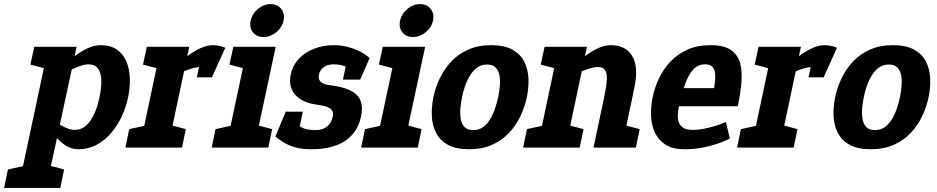

<svg xmlns="http://www.w3.org/2000/svg" viewBox="-101 -732 4644 952"><path d="M279 -500 128 200H-10L139 -500ZM161.7 -336.7 151.7 -340Q151.7 -340 166.5 -357Q181.3 -374 206.5 -399Q231.7 -424 263.3 -449Q295 -474 329.8 -491Q364.7 -508 397.7 -508L337 -413Q317 -413 287.5 -401.5Q258 -390 229.2 -374.8Q200.3 -359.7 181 -348.2Q161.7 -336.7 161.7 -336.7ZM125 -163.3Q125 -163.3 139.5 -151.8Q154 -140.3 176.5 -125.7Q199 -111 223.7 -99.5Q248.3 -88 268.3 -88L287.7 8Q254.7 8 227 -9Q199.3 -26 178.5 -51Q157.7 -76 143 -101Q128.3 -126 121 -143Q113.7 -160 113.7 -160ZM268.3 -88Q297.7 -88 318.7 -103.8Q339.7 -119.7 354.5 -145Q369.3 -170.3 378.5 -198.3Q387.7 -226.3 392.3 -250Q397.7 -274.3 400.3 -302.5Q403 -330.7 399 -356Q395 -381.3 380.7 -397.2Q366.3 -413 337 -413L397.7 -508Q447.3 -508 478.7 -486Q510 -464 525.7 -427Q541.3 -390 542.8 -344Q544.3 -298 534.3 -250Q524.3 -202 503.2 -156Q482 -110 450.5 -73Q419 -36 378.2 -14Q337.3 8 287.7 8ZM125.7 -391.7 49.7 -411.7 69 -500H149ZM-80.7 200 -61.7 108.3 44 85 -0.7 200ZM118 200 116.7 81.7 217 108.3 198 200Z M891.7 -399.7 955 -508ZM697.3 -500H837.3L731.3 0H591.3ZM954.7 -381.3Q939.3 -390.7 924.3 -395.2Q909.3 -399.7 891.7 -399.7L955 -508Q971 -508 987.5 -504.3Q1004 -500.7 1016 -495.3ZM720 -336.7 710 -340Q710 -340 724.8 -357Q739.7 -374 764.8 -399Q790 -424 821.7 -449Q853.3 -474 888.2 -491Q923 -508 956 -508L892.7 -399.7Q872.7 -399.7 843.5 -390.2Q814.3 -380.7 786.2 -368.2Q758 -355.7 739 -346.2Q720 -336.7 720 -336.7ZM684 -391.7 608 -411.7 627.3 -500H707.3ZM520.7 0 539.7 -91.7 645.3 -115 600.7 0ZM721.3 0 720 -118.3 820.3 -91.7 801.3 0ZM875 -348.7 904.7 -488.7 1016 -495.3 950 -348.7Z M1019.3 0 1126 -500H1266L1159.3 0ZM1206 -548.3Q1171.7 -548.3 1153 -572Q1134.3 -595.7 1141.7 -630Q1149 -663.7 1177.8 -687.7Q1206.7 -711.7 1241 -711.7Q1274.7 -711.7 1293.5 -687.7Q1312.3 -663.7 1305 -630Q1297.7 -595.7 1268.7 -572Q1239.7 -548.3 1206 -548.3ZM1112.7 -391.7 1036.7 -411.7 1056 -500H1136ZM948.7 0 967.7 -91.7 1073.3 -115 1028.7 0ZM1149.3 0 1148 -118.3 1248.3 -91.7 1229.3 0Z M1443 8 1463.7 -87Q1499.3 -87 1521 -105Q1542.7 -123 1548.7 -153Q1554.7 -179.7 1537.3 -193Q1520 -206.3 1476.7 -212L1531 -310Q1629 -299 1666.8 -262.5Q1704.7 -226 1688.7 -153Q1672.7 -76 1610.8 -34Q1549 8 1443 8ZM1553 -508 1552.3 -413Q1524.7 -413 1505 -399.3Q1485.3 -385.7 1480.7 -362.7Q1470.3 -318 1531 -310L1476.7 -212Q1400.7 -221 1364.2 -260.7Q1327.7 -300.3 1340.7 -362.7Q1350.3 -408.3 1381.2 -440.8Q1412 -473.3 1457.3 -490.7Q1502.7 -508 1553 -508ZM1264.3 -55 1343.7 -139Q1366.7 -116 1391.7 -101.5Q1416.7 -87 1463.7 -87L1443 8Q1392.7 8 1357.8 -3Q1323 -14 1300.7 -29Q1278.3 -44 1264.3 -55ZM1655.7 -375.3Q1637.7 -391 1612.5 -402Q1587.3 -413 1552.3 -413L1553 -508Q1590.7 -508 1624.2 -499Q1657.7 -490 1685.5 -475.7Q1713.3 -461.3 1731.7 -444ZM1400.7 -178.3 1374.3 -55H1264.3L1315.7 -178.3ZM1599.3 -337.3 1621.7 -443.3 1731.7 -444 1685 -337.3Z M1760.3 0 1867 -500H2007L1900.3 0ZM1947 -548.3Q1912.7 -548.3 1894 -572Q1875.3 -595.7 1882.7 -630Q1890 -663.7 1918.8 -687.7Q1947.7 -711.7 1982 -711.7Q2015.7 -711.7 2034.5 -687.7Q2053.3 -663.7 2046 -630Q2038.7 -595.7 2009.7 -572Q1980.7 -548.3 1947 -548.3ZM1853.7 -391.7 1777.7 -411.7 1797 -500H1877ZM1689.7 0 1708.7 -91.7 1814.3 -115 1769.7 0ZM1890.3 0 1889 -118.3 1989.3 -91.7 1970.3 0Z M2048 -250Q2058 -298 2079.8 -344Q2101.7 -390 2136.5 -427Q2171.3 -464 2220.5 -486Q2269.7 -508 2334.7 -508Q2399.7 -508 2439.3 -486Q2479 -464 2498 -427Q2517 -390 2519.2 -344Q2521.3 -298 2511.3 -250Q2501.3 -202 2479.5 -156Q2457.7 -110 2422.8 -73Q2388 -36 2338.8 -14Q2289.7 8 2224.7 8Q2159.7 8 2120 -14Q2080.3 -36 2061.3 -73Q2042.3 -110 2040.2 -156Q2038 -202 2048 -250ZM2190 -250Q2184.7 -225.7 2182 -197.5Q2179.3 -169.3 2183.3 -144Q2187.3 -118.7 2201.7 -102.8Q2216 -87 2245.3 -87Q2274.7 -87 2295.7 -102.8Q2316.7 -118.7 2331.2 -144Q2345.7 -169.3 2354.8 -197.5Q2364 -225.7 2369.3 -250Q2374 -274.3 2377 -302Q2380 -329.7 2376 -355Q2372 -380.3 2357.7 -396.2Q2343.3 -412 2314 -412Q2284.7 -412 2263.7 -396.2Q2242.7 -380.3 2227.8 -355Q2213 -329.7 2203.8 -302Q2194.7 -274.3 2190 -250Z M3034.7 -250H2894.7Q2905.7 -302.3 2907.7 -335.3Q2909.7 -368.3 2899.3 -384Q2889 -399.7 2863.7 -399.7L2927 -508Q3001 -508 3033.3 -454.8Q3065.7 -401.7 3045.3 -302ZM2669.3 -500H2809.3L2703.3 0H2563.3ZM2894.7 -250H3034.7L2981.7 0H2841.7ZM2692 -336.7 2682 -340Q2682 -340 2696.8 -357Q2711.7 -374 2736.8 -399Q2762 -424 2793.7 -449Q2825.3 -474 2860.2 -491Q2895 -508 2928 -508L2864.7 -399.7Q2844.7 -399.7 2815.5 -390.2Q2786.3 -380.7 2758.2 -368.2Q2730 -355.7 2711 -346.2Q2692 -336.7 2692 -336.7ZM2656 -391.7 2580 -411.7 2599.3 -500H2679.3ZM2693.3 0 2692 -118.3 2792.3 -91.7 2773.3 0ZM2492.7 0 2511.7 -91.7 2617.3 -115 2572.7 0ZM2971.7 0 2970.3 -118.3 3070.7 -91.7 3051.7 0Z M3421.7 -508 3394.3 -413Q3359.3 -413 3335.7 -386.7Q3312 -360.3 3295.3 -313.5Q3278.7 -266.7 3265.3 -205L3135 -250Q3145 -298 3166.8 -344Q3188.7 -390 3223.5 -427Q3258.3 -464 3307.5 -486Q3356.7 -508 3421.7 -508ZM3498.3 -127 3517.7 -45Q3517.7 -45 3500.8 -37Q3484 -29 3453.7 -18.5Q3423.3 -8 3382.2 0Q3341 8 3291.7 8L3332.3 -88Q3362 -88 3391.3 -94Q3420.7 -100 3445 -107.5Q3469.3 -115 3483.8 -121Q3498.3 -127 3498.3 -127ZM3135 -250 3265.3 -205Q3260.7 -182.3 3259.8 -161.7Q3259 -141 3265.3 -124.2Q3271.7 -107.3 3287.8 -97.7Q3304 -88 3332.3 -88L3291.7 8Q3235.3 8 3200 -14Q3164.7 -36 3147 -73Q3129.3 -110 3127.2 -156Q3125 -202 3135 -250ZM3215.3 -295H3566.3L3557 -205H3196ZM3421.7 -508Q3488 -508 3522.5 -484.5Q3557 -461 3568.5 -419.3Q3580 -377.7 3575.2 -322.7Q3570.3 -267.7 3557 -205H3421.7Q3431.7 -251 3438.7 -288.8Q3445.7 -326.7 3445.5 -354.7Q3445.3 -382.7 3433.7 -397.8Q3422 -413 3394.3 -413Z M3924.7 -399.7 3988 -508ZM3730.3 -500H3870.3L3764.3 0H3624.3ZM3987.7 -381.3Q3972.3 -390.7 3957.3 -395.2Q3942.3 -399.7 3924.7 -399.7L3988 -508Q4004 -508 4020.5 -504.3Q4037 -500.7 4049 -495.3ZM3753 -336.7 3743 -340Q3743 -340 3757.8 -357Q3772.7 -374 3797.8 -399Q3823 -424 3854.7 -449Q3886.3 -474 3921.2 -491Q3956 -508 3989 -508L3925.7 -399.7Q3905.7 -399.7 3876.5 -390.2Q3847.3 -380.7 3819.2 -368.2Q3791 -355.7 3772 -346.2Q3753 -336.7 3753 -336.7ZM3717 -391.7 3641 -411.7 3660.3 -500H3740.3ZM3553.7 0 3572.7 -91.7 3678.3 -115 3633.7 0ZM3754.3 0 3753 -118.3 3853.3 -91.7 3834.3 0ZM3908 -348.7 3937.7 -488.7 4049 -495.3 3983 -348.7Z M4040 -250Q4050 -298 4071.8 -344Q4093.7 -390 4128.5 -427Q4163.3 -464 4212.5 -486Q4261.7 -508 4326.7 -508Q4391.7 -508 4431.3 -486Q4471 -464 4490 -427Q4509 -390 4511.2 -344Q4513.3 -298 4503.3 -250Q4493.3 -202 4471.5 -156Q4449.7 -110 4414.8 -73Q4380 -36 4330.8 -14Q4281.7 8 4216.7 8Q4151.7 8 4112 -14Q4072.3 -36 4053.3 -73Q4034.3 -110 4032.2 -156Q4030 -202 4040 -250ZM4182 -250Q4176.7 -225.7 4174 -197.5Q4171.3 -169.3 4175.3 -144Q4179.3 -118.7 4193.7 -102.8Q4208 -87 4237.3 -87Q4266.7 -87 4287.7 -102.8Q4308.7 -118.7 4323.2 -144Q4337.7 -169.3 4346.8 -197.5Q4356 -225.7 4361.3 -250Q4366 -274.3 4369 -302Q4372 -329.7 4368 -355Q4364 -380.3 4349.7 -396.2Q4335.3 -412 4306 -412Q4276.7 -412 4255.7 -396.2Q4234.7 -380.3 4219.8 -355Q4205 -329.7 4195.8 -302Q4186.7 -274.3 4182 -250Z"/></svg>

Font: Epunda Slab Light
Style: Italic
Weight: 300
Italic angle: -12°
Designer: Simon Atzbach
Foundry: typofactur
Version: Version 1.102